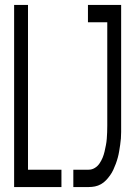

<svg xmlns="http://www.w3.org/2000/svg" viewBox="-20 -755 540 775"><path d="M276 0V-70H338Q351 -70 362.5 -77Q374 -84 381.5 -95Q389 -106 394 -118Q399 -130 402 -143Q405 -156 407.5 -169Q410 -182 411 -195Q412 -208 412.5 -221Q413 -234 413 -248V-665H335V-735H469V-248Q469 -235 469 -222Q469 -209 468 -196Q467 -183 465 -170Q463 -157 461 -144.5Q459 -132 455.5 -119Q452 -106 447.5 -94Q443 -82 437.5 -70Q432 -58 424.5 -47.5Q417 -37 408 -27.5Q399 -18 387.5 -11.5Q376 -5 363.5 -2.5Q351 0 338 0ZM37 0V-735H93V-70H228V0Z"/></svg>

Font: Iosevka Algr
Style: Regular
Weight: 400
Monospace: yes
Designer: Belleve Invis
Foundry: Belleve Invis
Version: Version 26.0.2; ttfautohint (v1.8.3)